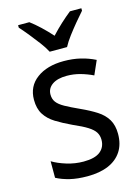

<svg xmlns="http://www.w3.org/2000/svg" viewBox="-118 -833 663 909"><g transform="rotate(-15 214.0 -378.0)"><path d="M387 -147Q387 -96 364 -61Q341 -26 298.5 -8Q256 10 196 10Q147 10 110 1Q73 -8 45 -23V-104Q73 -87 113.5 -74.5Q154 -62 196 -62Q252 -62 278 -83Q304 -104 304 -140Q304 -161 294 -177Q284 -193 259.5 -208.5Q235 -224 191 -243Q146 -264 113 -284.5Q80 -305 62 -333.5Q44 -362 44 -405Q44 -471 94.5 -508.5Q145 -546 227 -546Q271 -546 308.5 -537Q346 -528 380 -511L350 -443Q321 -457 289 -466Q257 -475 223 -475Q177 -475 151.5 -457Q126 -439 126 -409Q126 -387 137.5 -371.5Q149 -356 175 -341.5Q201 -327 245 -307Q289 -287 321 -266.5Q353 -246 370 -217.5Q387 -189 387 -147ZM175 -606Q163 -629 143.5 -655Q124 -681 102.5 -707.5Q81 -734 63 -754V-766H118Q141 -749 167 -724.5Q193 -700 217 -673Q243 -701 267.5 -723.5Q292 -746 317 -766H373V-754Q356 -735 334 -708.5Q312 -682 292 -655.5Q272 -629 260 -606Z"/></g></svg>

Font: Noto Sans Khmer SemiCondensed
Style: Regular
Weight: 400
Width: 4
Designer: Danh Hong and the Monotype Design Team
Foundry: Monotype Imaging Inc.
Version: Version 2.004